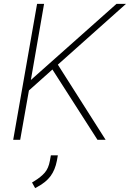

<svg xmlns="http://www.w3.org/2000/svg" viewBox="-20 -720 669 989"><path d="M278 -387 524 0H482L250 -362L129 -254L84 0H48L171 -700H207L139 -308L580 -700H629ZM145 220 155 214Q191 192 210.5 169.5Q230 147 237 108L242 80H278L273 108Q264 155 240.5 187Q217 219 172 243L161 249Z"/></svg>

Font: Bai Jamjuree ExtraLight
Style: Italic
Weight: 275
Italic angle: -10°
Version: Version 1.000; ttfautohint (v1.6)